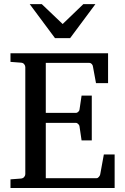

<svg xmlns="http://www.w3.org/2000/svg" viewBox="-20 -936 623 956"><path d="M550.8 0H32.2V-43L84 -46.9Q94.7 -47.9 100.3 -54.7Q106 -61.5 106 -68.8V-602.1Q106 -609.4 100.3 -616.5Q94.7 -623.5 84 -624L32.2 -627.9V-670.9H518.1V-522H458L442.9 -604Q442.4 -611.3 437 -617.2Q431.6 -623 424.8 -623H208V-374H357.9Q364.7 -374 370.4 -379.9Q376 -385.7 376 -391.1L386.2 -460H437V-236.8H386.2L376 -306.2Q376 -311.5 370.1 -317.9Q364.3 -324.2 357.9 -324.2H208V-48.8H460.9Q467.3 -48.8 472.9 -55.9Q478.5 -63 479 -67.9L497.1 -167H550.8ZM455.1 -915.5 329.1 -746.1H253.9L127.9 -915.5H188L292 -816.4L395 -915.5Z"/></svg>

Font: Charis
Style: Regular
Weight: 400
Designer: Walt Agee, Miriam Martin, Annie Olsen, Victor Gaultney, Lorna Priest, Alan Ward, Bob Hallissy, Martin Hosken, Sharon Cor
Foundry: SIL Global
Version: Version 7.000